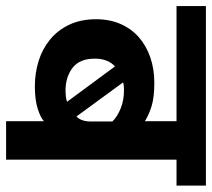

<svg xmlns="http://www.w3.org/2000/svg" viewBox="-62 -626 679 614"><g transform="rotate(90 277.0 -319.5)"><path d="M235 -474Q280 -474 307.5 -466Q335 -458 358 -444V-545H-10V-639H564V-545H481V0H358V-121Q348 -111 319.5 -101.5Q291 -92 246 -92Q204 -92 165.5 -104Q127 -116 97 -140.5Q67 -165 49.5 -202Q32 -239 32 -288Q32 -331 47 -365.5Q62 -400 89 -424Q116 -448 153.5 -461Q191 -474 235 -474ZM158 -284Q158 -235 187.5 -212.5Q217 -190 261 -190Q269 -190 278.5 -191Q288 -192 296 -195L183 -348Q172 -339 165 -322.5Q158 -306 158 -284ZM359 -340Q343 -356 317 -366.5Q291 -377 259 -377Q253 -377 246 -376.5Q239 -376 234 -374L343 -225Q359 -240 359 -271Z"/></g></svg>

Font: Ek Mukta
Style: Bold
Weight: 700
Designer: Girish Dalvi and Yashodeep Gholap
Foundry: Ek Type
Version: Version 2.538;PS 1.002;hotconv 16.6.51;makeotf.lib2.5.65220;